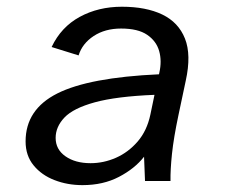

<svg xmlns="http://www.w3.org/2000/svg" viewBox="-20 -527 672 559"><path d="M220.2 12Q176.5 12 138.8 -2.6Q101 -17.1 77.8 -45.6Q54.5 -74 54.5 -115.3Q54.5 -208.5 147 -255Q239.4 -301.5 442.9 -310.7L443.9 -315.4Q451.6 -349.3 443.4 -378.4Q435.2 -407.4 408.4 -425.7Q381.7 -443.9 332.6 -443.9Q285.8 -443.9 252.7 -422.1Q219.6 -400.3 208.8 -365.7L130.3 -390.1Q157.9 -448.4 212.2 -477.9Q266.5 -507.4 334.8 -507.4Q405.2 -507.4 452.5 -484.7Q499.7 -462 518.5 -414.7Q537.4 -367.3 520.8 -292L499.5 -191.5Q485.7 -126.3 480.7 -79.1Q475.8 -31.9 476.4 0H402.2L399.4 -70.7Q372.4 -36.1 326.4 -12.1Q280.4 12 220.2 12ZM243.7 -51.9Q281.9 -51.9 317.9 -67.8Q353.8 -83.7 380.9 -115.1Q407.9 -146.5 417.8 -193.3L429.8 -250.9Q319.2 -246.4 256.3 -229.2Q193.5 -212 167.7 -184.9Q142 -157.8 142 -125.5Q142 -92 170.5 -72Q199.1 -51.9 243.7 -51.9Z"/></svg>

Font: Atkinson Hyperlegible Mono ExtraLight
Style: Italic
Weight: 200
Italic angle: -12°
Monospace: yes
Designer: Elliott Scott, Megan Eiswerth, Linus Boman, Theodore Petrosky, Letters from Sweden
Foundry: Applied Design Works, Letters from Sweden
Version: Version 2.001